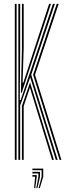

<svg xmlns="http://www.w3.org/2000/svg" viewBox="-20 -820 348 985"><path d="M74.2 0V-800H83.5V-566.2L81.5 -306.2H85.8L172.2 -561.5L251.5 -800H261.5L140.2 -436.5L275.8 0H266.2L135 -423.5L83.5 -278.8V0ZM56 0V-800H65.2V0ZM285.5 0 149.8 -436.2 271 -800H281L159.5 -436L295 0ZM87.2 -343.5 92.5 -570.2V-800H101.5V-573.8L96 -395.8H99.8L157.5 -573.2L231.8 -800H241.5L165 -567.8L91.2 -343.5ZM92.5 0V-277L134.2 -397L256.5 0H247L133.5 -370.5L101.5 -275.2V0ZM178.2 145 193.5 86.5V53.2H146.2V45H201.8V86.5L184.2 145ZM166.5 145 177 86.5V70H146.2V61.8H185.2V86.5L172.2 145ZM155 145 160.2 86.5H146.2V78.2H168.5V86.5L160.8 145Z"/></svg>

Font: Big Shoulders Inline Display Light
Style: Regular
Weight: 300
Designer: Patric King
Foundry: XO Type Co
Version: Version 1.000